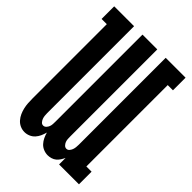

<svg xmlns="http://www.w3.org/2000/svg" viewBox="-218 -831 936 936"><g transform="rotate(45 250.0 -363.5)"><path d="M128 8Q112 8 97.5 1.5Q83 -5 72.5 -17Q62 -29 55.5 -43.5Q49 -58 45.5 -73.5Q42 -89 41 -104.5Q40 -120 40 -136V-648H4V-735H141V-136Q141 -127 142 -118Q143 -109 146 -101Q149 -93 155 -86Q161 -79 170 -79Q179 -79 185.5 -86Q192 -93 195 -101Q198 -109 198.5 -118Q199 -127 199 -136V-735H301V-136Q301 -127 301.5 -118Q302 -109 305 -101Q308 -93 314.5 -86Q321 -79 330 -79Q339 -79 345 -86Q351 -93 354 -101Q357 -109 358 -118Q359 -127 359 -136V-735H496V-648H460V-87H496V0H359V-45Q354 -34 347.5 -24Q341 -14 332 -6.5Q323 1 311 4.5Q299 8 288 8Q273 8 258.5 2Q244 -4 234 -15Q224 -26 217.5 -39.5Q211 -53 207 -68Q203 -53 197 -39.5Q191 -26 181 -15Q171 -4 157 2Q143 8 128 8Z"/></g></svg>

Font: Iosevka Gothic
Style: Bold
Weight: 700
Monospace: yes
Designer: Belleve Invis
Foundry: Belleve Invis
Version: Version 15.5.1; ttfautohint (v1.8.4)